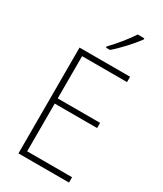

<svg xmlns="http://www.w3.org/2000/svg" viewBox="-232 -1036 954 1122"><g transform="rotate(30 245.0 -475.0)"><path d="M394 -942V-950H349C320 -904 270 -844 227 -799V-791H254C301 -831 361 -897 394 -942ZM434 0V-36H131V-358H417V-393H131V-678H434V-714H93V0Z"/></g></svg>

Font: Noto Sans SemiCondensed ExtraLight
Style: Regular
Weight: 200
Width: 4
Designer: Monotype Design Team
Foundry: Monotype Imaging Inc.
Version: Version 2.013